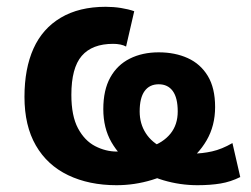

<svg xmlns="http://www.w3.org/2000/svg" viewBox="-20 -534 739 565"><path d="M323 11Q242 11 180.5 -18.5Q119 -48 85.5 -106Q52 -164 52 -249Q52 -332 78.5 -391Q105 -450 159 -482Q213 -514 291 -514Q314 -514 336 -510.5Q358 -507 375 -501L351 -397Q344 -401 334 -403Q324 -405 313 -405Q251 -405 220.5 -369.5Q190 -334 190 -255Q190 -193 209.5 -156.5Q229 -120 260 -104Q291 -88 324 -88Q381 -88 420.5 -101Q460 -114 481.5 -140.5Q503 -167 503 -206Q503 -246 488.5 -266Q474 -286 447 -286Q420 -286 405.5 -266Q391 -246 391 -206Q391 -170 409 -142Q427 -114 461.5 -98Q496 -82 546 -82Q575 -82 604 -88.5Q633 -95 664 -113L687 -13Q659 1 629 6Q599 11 561 11Q510 11 461 -3.5Q412 -18 372 -46Q332 -74 308 -115.5Q284 -157 284 -213Q284 -269 304.5 -306Q325 -343 362 -361.5Q399 -380 447 -380Q495 -380 532.5 -363Q570 -346 591.5 -310.5Q613 -275 613 -219Q613 -164 588 -121Q563 -78 520.5 -49Q478 -20 427 -4.5Q376 11 323 11Z"/></svg>

Font: Nunito Sans 7pt Condensed ExtraBold
Style: Regular
Weight: 800
Width: 3
Designer: Vernon Adams
Foundry: Vernon Adams
Version: Version 3.101;gftools[0.9.27]